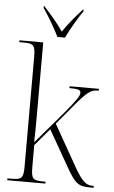

<svg xmlns="http://www.w3.org/2000/svg" viewBox="-62 -997 617 1039"><g transform="rotate(5 246.0 -478.0)"><path d="M221 -796H262C283 -841 321 -906 349 -946V-956H346C305 -911 272 -872 242 -827C211 -872 177 -911 136 -956H133V-946C161 -906 199 -841 221 -796ZM18 0H225V-10H219C155 -10 147 -17 147 -85V-202L226 -295L336 -102C388 -10 406 0 472 0H487V-10H482C446 -10 426 -26 385 -95L253 -328L361 -457C416 -519 431 -526 469 -526V-536H310V-526C356 -526 371 -522 371 -505C371 -490 358 -468 287 -383L145 -217C147 -266 147 -323 147 -368V-760H18V-750H37C96 -750 105 -743 105 -673V-85C105 -17 97 -10 32 -10H18Z"/></g></svg>

Font: Noto Serif Display SemiCondensed ExtraLight
Style: Regular
Weight: 200
Width: 4
Designer: Monotype Design Team
Foundry: Monotype Imaging Inc.
Version: Version 2.009